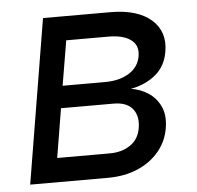

<svg xmlns="http://www.w3.org/2000/svg" viewBox="-44 -587 649 632"><g transform="rotate(-5 280.5 -271.0)"><path d="M30.8 0 120.6 -542.5H342.8Q432.6 -542.5 478 -502.7Q523.4 -462.9 512.2 -397.5Q504.4 -350.1 471.4 -322.5Q438.5 -294.9 388.7 -285.2Q419.4 -280.8 445.6 -263.7Q471.7 -246.6 485.1 -217.3Q498.5 -188 491.7 -147Q484.9 -104 457.5 -70.8Q430.2 -37.6 386.7 -18.8Q343.3 0 287.6 0ZM127 -79.6H300.8Q340.3 -79.6 368.4 -98.4Q396.5 -117.2 402.8 -153.3Q409.7 -193.4 390.4 -217.5Q371.1 -241.7 327.6 -241.7H153.8ZM165.5 -314.9H305.7Q354 -314.9 385.7 -335Q417.5 -355 423.3 -391.1Q428.7 -425.8 403.6 -444.3Q378.4 -462.9 329.6 -462.9H190.4Z"/></g></svg>

Font: Inter 16pt
Style: Italic
Weight: 400
Italic angle: -9.3988°
Version: Version 4.001;git-66647c0bb